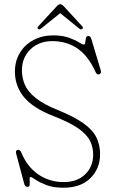

<svg xmlns="http://www.w3.org/2000/svg" viewBox="-20 -883 552 920"><path d="M283.5 16.5Q235 16.5 201.8 3.5Q168.5 -9.5 150 -22.2Q131.5 -35 126.5 -35Q121 -35 122 -23Q123 -11 122.2 0.8Q121.5 12.5 111.5 12.5Q100 12.5 96 -2.5L57.5 -146.5Q53 -163 65.5 -165Q75.5 -167 82 -152.5Q110 -84 163.5 -47.2Q217 -10.5 285.5 -10.5Q349.5 -10.5 387.5 -47Q425.5 -83.5 426.5 -139.5Q427 -175.5 412.2 -206.5Q397.5 -237.5 356.5 -266.8Q315.5 -296 237 -326.5Q138 -365 94.8 -417.8Q51.5 -470.5 51.5 -539.5Q51.5 -590.5 75.2 -629.8Q99 -669 140.5 -691.2Q182 -713.5 235 -713.5Q279.5 -713.5 309.8 -702.5Q340 -691.5 357.5 -680.5Q375 -669.5 381.5 -669.5Q387.5 -669.5 388.5 -679.8Q389.5 -690 391.5 -700.2Q393.5 -710.5 403.5 -710.5Q413.5 -710.5 417.5 -696.5L462.5 -547Q467 -531.5 456.5 -527.5Q444.5 -522.5 438.5 -537Q403 -615.5 351 -650.8Q299 -686 231 -686Q166.5 -686 125.8 -646.5Q85 -607 85 -546Q85 -508 100 -475Q115 -442 152.2 -412.5Q189.5 -383 256.5 -356Q333.5 -324.5 378 -293.5Q422.5 -262.5 441.2 -226Q460 -189.5 459.5 -142Q459 -75 413 -29.2Q367 16.5 283.5 16.5ZM373.5 -743.5Q367.5 -739.5 358 -747.5L268.5 -820L178.5 -747.5Q169 -740 163.5 -743.5Q156 -749 164 -757.5L251.5 -852.5Q261.5 -863 268.5 -863Q276.5 -863 286 -852.5L373.5 -757.5Q381 -749.5 373.5 -743.5Z"/></svg>

Font: Fraunces 72pt S100 Thin
Style: Regular
Weight: 100
Version: Version 1.000; ttfautohint (v1.8.3)